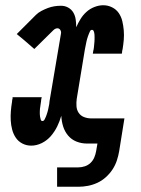

<svg xmlns="http://www.w3.org/2000/svg" viewBox="-20 -548 540 733"><path d="M198 165V91H279Q291 91 303.5 87Q316 83 325.5 74Q335 65 340 53Q345 41 347 29L352 0H312Q291 0 272 -7.5Q253 -15 240 -30.5Q227 -46 221 -65.5Q215 -85 214 -106Q208 -85 198.5 -65.5Q189 -46 174.5 -29Q160 -12 140 -2Q120 8 99 8Q81 8 65.5 0Q50 -8 40.5 -22Q31 -36 26.5 -53Q22 -70 21 -88Q20 -106 21.5 -124Q23 -142 26 -160Q26 -163 26.5 -166Q27 -169 28 -172Q28 -173 28 -174.5Q28 -176 28 -177H139Q139 -176 139 -174.5Q139 -173 138 -172Q138 -171 138 -169.5Q138 -168 137 -167V-165Q137 -165 137 -164.5Q137 -164 137 -163Q136 -158 135.5 -153Q135 -148 134 -142.5Q133 -137 132.5 -132Q132 -127 132 -122Q132 -117 132 -112Q132 -107 133 -102Q134 -97 135.5 -91.5Q137 -86 142 -86Q147 -86 150 -91.5Q153 -97 155 -102Q157 -107 158.5 -111.5Q160 -116 161.5 -121Q163 -126 164 -131Q165 -136 166 -141Q167 -146 168 -151Q169 -156 169 -161L213 -421Q214 -428 210 -434Q206 -440 199 -440Q195 -440 191 -438Q187 -436 184 -433L111 -361L73 -394L44 -418L117 -491Q126 -500 138.5 -506.5Q151 -513 163 -517.5Q175 -522 187.5 -524Q200 -526 213 -526Q228 -526 240.5 -519Q253 -512 260 -500Q267 -488 269 -473.5Q271 -459 271 -444Q278 -460 287.5 -475.5Q297 -491 310.5 -503Q324 -515 341 -521.5Q358 -528 374 -528Q392 -528 408 -520Q424 -512 433.5 -498Q443 -484 447 -467Q451 -450 452.5 -432Q454 -414 452.5 -396Q451 -378 448 -360Q447 -357 446.5 -354Q446 -351 446 -348Q446 -347 445.5 -345.5Q445 -344 445 -343H334Q335 -344 335 -345.5Q335 -347 335 -348Q335 -349 335.5 -350.5Q336 -352 336 -353V-355Q336 -355 336.5 -355.5Q337 -356 337 -357Q338 -362 338.5 -367Q339 -372 339.5 -377.5Q340 -383 340.5 -388Q341 -393 341 -398Q341 -403 341 -408Q341 -413 340.5 -418Q340 -423 338 -428.5Q336 -434 331 -434Q326 -434 323.5 -428.5Q321 -423 319 -418Q317 -413 315.5 -408.5Q314 -404 312.5 -399Q311 -394 310 -389Q309 -384 308 -379Q307 -374 306 -369Q305 -364 304 -359L273 -171Q271 -157 272 -142.5Q273 -128 280.5 -117Q288 -106 301 -101Q314 -96 328 -96H455L435 29Q432 47 426 65Q420 83 409.5 99Q399 115 384 128.5Q369 142 351.5 150Q334 158 315.5 161.5Q297 165 279 165Z"/></svg>

Font: Iosevka Gothic
Style: Bold Italic
Weight: 700
Italic angle: -9°
Monospace: yes
Designer: Belleve Invis
Foundry: Belleve Invis
Version: Version 15.5.1; ttfautohint (v1.8.4)